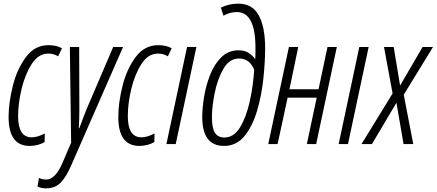

<svg xmlns="http://www.w3.org/2000/svg" viewBox="-20 -788 2388 1050"><path d="M224 -11 225 -58Q185 -37 153 -37Q79 -37 79 -153Q79 -222 98 -301.5Q117 -381 153.5 -438Q190 -495 244 -495Q274 -495 298 -480L319 -524Q289 -541 245 -541Q170 -541 121.5 -475.5Q73 -410 50 -318Q27 -226 27 -148Q27 10 142 10Q166 10 187.5 4Q209 -2 224 -11Z M370 115 653 -531H599L451 -185Q444 -166 433.5 -139.5Q423 -113 414 -87H411Q414 -143 414 -190L413 -531H362L369 -8L322 102Q283 194 232 194Q211 194 193 185L185 232Q205 242 232 242Q282 242 312.5 210Q343 178 370 115Z M824 -11 825 -58Q785 -37 753 -37Q679 -37 679 -153Q679 -222 698 -301.5Q717 -381 753.5 -438Q790 -495 844 -495Q874 -495 898 -480L919 -524Q889 -541 845 -541Q770 -541 721.5 -475.5Q673 -410 650 -318Q627 -226 627 -148Q627 10 742 10Q766 10 787.5 4Q809 -2 824 -11Z M941 0 1054 -531H1003L890 0Z M1430 -525Q1430 -640 1395 -704Q1360 -768 1283 -768Q1231 -768 1188 -746L1202 -702Q1237 -722 1275 -722Q1377 -722 1377 -527Q1377 -512 1377 -496Q1377 -480 1376 -466H1374Q1361 -485 1339 -499Q1317 -513 1285 -513Q1229 -513 1190.5 -475Q1152 -437 1129 -378.5Q1106 -320 1096 -258Q1086 -196 1086 -148Q1086 10 1205 10Q1274 10 1318 -45Q1362 -100 1386.5 -184.5Q1411 -269 1420.5 -360.5Q1430 -452 1430 -525ZM1139 -148Q1139 -204 1154 -279Q1169 -354 1201.5 -411Q1234 -468 1287 -468Q1345 -468 1370 -407Q1365 -320 1346 -234Q1327 -148 1293 -92Q1259 -36 1207 -36Q1173 -36 1156 -61Q1139 -86 1139 -148Z M1498 0 1553 -254H1712L1658 0H1709L1822 -531H1771L1722 -300H1563L1611 -531H1560L1447 0Z M1883 0 1996 -531H1945L1832 0Z M2014 0 2148 -226 2187 0H2240L2188 -270L2348 -531H2291L2168 -320L2133 -531H2080L2127 -277L1957 0Z"/></svg>

Font: Noto Sans Display Condensed Light
Style: Italic
Weight: 300
Width: 3
Designer: Monotype Design team
Foundry: Monotype Imaging Inc.
Version: 1.000